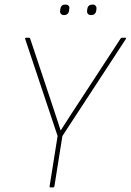

<svg xmlns="http://www.w3.org/2000/svg" viewBox="-20 -820 572 840"><path d="M201 0Q196 0 197 -5L232 -225L90 -650Q89 -653 91 -654Q93 -655 94 -655H107Q111 -655 112 -651L204 -375Q214 -344 224.5 -313Q235 -282 245 -250H246Q267 -282 286.5 -313Q306 -344 327 -375L508 -652Q510 -655 514 -655H528Q530 -655 531 -654Q532 -653 531 -650L253 -225L218 -5Q217 0 212 0ZM378 -754Q369 -754 364.5 -759.5Q360 -765 361 -773L362 -781Q365 -800 385 -800Q394 -800 398.5 -794.5Q403 -789 402 -781L401 -773Q398 -754 378 -754ZM260 -754Q251 -754 246.5 -759.5Q242 -765 243 -773L244 -781Q247 -800 266 -800Q276 -800 280.5 -794.5Q285 -789 283 -781L282 -773Q279 -754 260 -754Z"/></svg>

Font: Sofia Sans Semi Condensed Thin
Style: Italic
Weight: 250
Italic angle: -9°
Version: Version 4.100